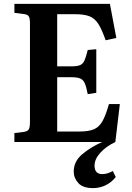

<svg xmlns="http://www.w3.org/2000/svg" viewBox="-20 -730 679 987"><path d="M459 237Q406 237 382.5 211Q359 185 359 152Q359 100 402 63.5Q445 27 505 0H54V-46L103 -52Q122 -55 128 -65Q134 -75 134 -104V-612Q134 -637 127.5 -646.5Q121 -656 101 -658L54 -664V-710H545L578 -535L523 -523Q504 -578 485.5 -607Q467 -636 439.5 -646.5Q412 -657 365 -657H274V-389H348Q376 -389 391 -395Q406 -401 414 -418.5Q422 -436 431 -473L475 -477V-253L431 -246Q424 -283 416 -301.5Q408 -320 392.5 -326.5Q377 -333 347 -333H274V-54H390Q436 -54 463 -65.5Q490 -77 507 -107.5Q524 -138 540 -195H596L573 0Q526 22 496 55Q466 88 466 121Q466 165 506 165Q532 165 560 149L575 180Q553 208 522.5 222.5Q492 237 459 237Z"/></svg>

Font: Literata 36pt SemiBold
Style: Regular
Weight: 600
Designer: Latin by Veronika Burian and Jose Scaglione. Greek by Irene Vlachou. Cyrillic by Vera Evstafieva.
Foundry: TypeTogether
Version: Version 3.002